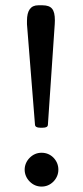

<svg xmlns="http://www.w3.org/2000/svg" viewBox="-20 -706 314 726"><path d="M187 -614.7C187.5 -618.2 187.5 -622.6 187.5 -628.9C187.5 -671.4 174.3 -685.5 141.1 -686H124.5C96.2 -686 82 -666.5 82 -627.4V-614.3L112.3 -234.4C112.8 -227.1 119.1 -223.1 131.8 -223.1H141.6C154.3 -223.1 160.6 -226.6 161.1 -233.9ZM137.2 -128.4C120.1 -128.4 105 -122.1 92.3 -109.4C66.9 -84 66.9 -44.9 92.3 -19.5C105 -6.8 120.1 -0.5 137.2 -0.5C154.3 -0.5 169.4 -6.8 182.1 -19.5C194.3 -32.2 200.7 -47.4 200.7 -64.5C200.7 -82 194.3 -97.2 182.1 -109.9C169.9 -122.1 154.8 -128.4 137.2 -128.4Z"/></svg>

Font: Sahel
Style: Regular
Weight: 400
Foundry: Saber Rastikerdar (saber.rastikerdar@gmail.com)
Version: Version 3.4.0